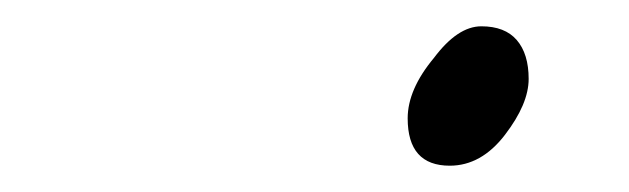

<svg xmlns="http://www.w3.org/2000/svg" viewBox="-20 -448 478 146"><path d="M290 -358Q290 -380 310 -404Q328 -428 346 -428Q364 -428 373 -417.5Q382 -407 382 -388Q382 -369 364 -345.5Q346 -322 322 -322Q290 -322 290 -358Z"/></svg>

Font: Miama
Style: Regular
Weight: 400
Italic angle: 16.5°
Designer: Linus Romer
Foundry: Linus Romer
Version: 0.32